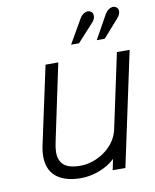

<svg xmlns="http://www.w3.org/2000/svg" viewBox="-81 -759 673 832"><g transform="rotate(-10 256.0 -343.5)"><path d="M372 -645Q380 -653 383 -662Q386 -671 384.5 -679.5Q383 -688 375 -693Q367 -698 358 -696.5Q349 -695 341 -689Q333 -683 327 -673L266 -567H301ZM483 -645Q491 -654 494 -663Q497 -672 495.5 -680Q494 -688 486 -693Q478 -698 469 -696.5Q460 -695 452 -689Q444 -683 438 -673L379 -567H414ZM359 -48 349 0H405L512 -501H456L386 -173Q380 -146 365.5 -124Q351 -102 329.5 -85Q308 -68 283 -57.5Q258 -47 231 -44Q190 -41 163 -51Q136 -61 126 -87.5Q116 -114 126 -160L198 -501H142L68 -157Q61 -123 63.5 -96Q66 -69 77 -49Q88 -29 107 -16Q126 -3 151.5 3.5Q177 10 208 10Q234 10 261 3.5Q288 -3 313.5 -16Q339 -29 359 -48Z"/></g></svg>

Font: Advent Pro
Style: Italic
Weight: 400
Italic angle: -12°
Designer: VivaRado, Andreas Kalpakidis
Foundry: VivaRado, Andreas Kalpakidis
Version: Version 3.000